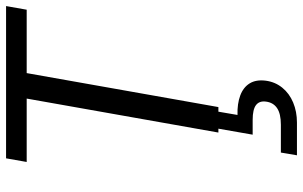

<svg xmlns="http://www.w3.org/2000/svg" viewBox="-203 -537 999 633"><g transform="rotate(-90 296.5 -220.5)"><path d="M176 0 288 -632H79L91 -700H593L581 -632H372L260 0ZM101 259 110 206H202Q238 206 256.5 193.5Q275 181 278 157Q281 135 266.5 124Q252 113 218 113H169L190 -7H246L234 63Q271 62 298 72Q325 82 338 103Q351 124 347 156Q343 187 324 210.5Q305 234 275 246.5Q245 259 209 259Z"/></g></svg>

Font: DM Sans 36pt
Style: Italic
Weight: 400
Italic angle: -10°
Designer: Colophon Foundry, Jonny Pinhorn
Foundry: Colophon Foundry
Version: Version 4.004;gftools[0.9.30]